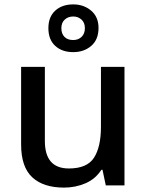

<svg xmlns="http://www.w3.org/2000/svg" viewBox="-20 -843 667 873"><path d="M546 -539V0H461L446 -71H441Q414 -29 368.5 -9.5Q323 10 271 10Q177 10 126.5 -37Q76 -84 76 -186V-539H184V-202Q184 -77 293 -77Q376 -77 407.5 -126Q439 -175 439 -267V-539ZM313 -606Q262 -606 231 -634.5Q200 -663 200 -715Q200 -766 231 -794.5Q262 -823 313 -823Q361 -823 394.5 -794.5Q428 -766 428 -716Q428 -663 395 -634.5Q362 -606 313 -606ZM313 -661Q336 -661 351 -675.5Q366 -690 366 -715Q366 -740 350.5 -754Q335 -768 313 -768Q290 -768 274.5 -754Q259 -740 259 -715Q259 -690 273 -675.5Q287 -661 313 -661Z"/></svg>

Font: Noto Sans Myanmar UI Medium
Style: Regular
Weight: 500
Designer: Monotype Design Team
Foundry: Monotype Imaging Inc.
Version: Version 2.103; ttfautohint (v1.8.4.7-5d5b)